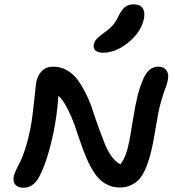

<svg xmlns="http://www.w3.org/2000/svg" viewBox="-20 -918 816 893"><path d="M460 -672.9Q435.1 -672.9 424.1 -683.1Q413.1 -693.4 416 -710.9Q419.4 -725.6 429.7 -737.1Q439.9 -748.5 461.9 -764.2Q489.7 -783.2 504.6 -800.5Q519.5 -817.9 533.2 -847.2Q548.3 -876.5 564 -887.2Q579.6 -897.9 601.1 -897.9Q630.9 -897.9 643.1 -880.6Q655.3 -863.3 649.9 -833Q637.2 -770 578.1 -721.4Q519 -672.9 460 -672.9ZM89.8 -44.9Q64 -44.9 51.5 -58.8Q39.1 -72.8 43.9 -97.2Q46.4 -109.9 55.2 -128.4Q64 -147 74.2 -166.5Q84.5 -186 97.7 -226.8Q110.8 -267.6 121.1 -318.8Q130.9 -369.1 138.7 -447.3Q146.5 -525.4 147.9 -533.2Q154.8 -567.9 174.8 -587.9Q194.8 -607.9 227.1 -607.9Q262.7 -607.9 292.5 -590.6Q322.3 -573.2 342.5 -544.9Q362.8 -516.6 381.1 -479.2Q399.4 -441.9 412.1 -402.3Q424.8 -362.8 439.5 -322.5Q454.1 -282.2 467.5 -248.8Q481 -215.3 499.8 -189.7Q518.6 -164.1 540 -153.8Q567.9 -189.5 581.1 -261.2Q586.9 -290 597.9 -358.9Q608.9 -427.7 619.6 -471.2Q630.4 -514.6 647.9 -554.2Q671.9 -607.9 716.8 -607.9Q739.3 -607.9 751.2 -594.2Q763.2 -580.6 762.2 -561Q761.2 -541.5 753.9 -520Q740.7 -486.8 730.7 -451.7Q720.7 -416.5 716.3 -392.6Q711.9 -368.7 704.3 -324.5Q696.8 -280.3 691.9 -253.9Q683.6 -213.9 675.5 -185.3Q667.5 -156.7 654.8 -128.7Q642.1 -100.6 626.7 -83.7Q611.3 -66.9 588.6 -56.4Q565.9 -45.9 537.1 -45.9Q500 -45.9 470.5 -63.5Q440.9 -81.1 420.7 -111.3Q400.4 -141.6 384 -178.7Q367.7 -215.8 353.5 -258.3Q339.4 -300.8 325.7 -339.4Q312 -377.9 293 -414.6Q273.9 -451.2 252 -473.1Q244.1 -376.5 231 -313Q202.1 -168.9 160.2 -91.8Q132.8 -44.9 89.8 -44.9Z"/></svg>

Font: Shantell Sans Irregular
Style: Italic
Weight: 500
Italic angle: -11.31°
Designer: Stephen Nixon, Anya Danilova, Shantell Martin
Foundry: Arrow Type
Version: Version 1.006;[9816181b4]